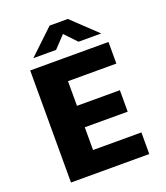

<svg xmlns="http://www.w3.org/2000/svg" viewBox="-161 -1017 973 1127"><g transform="rotate(-20 325.0 -454.0)"><path d="M86 0V-700H575V-565H273V-411H541V-277H273V-135H575V0ZM128 -761.5 283 -908.5H397L552 -761.5H410L340 -835.5L270 -761.5Z"/></g></svg>

Font: Trispace ExtraBold
Style: Regular
Weight: 800
Designer: Tyler Finck
Foundry: Etcetera Type Company
Version: Version 1.210; ttfautohint (v1.8.3)